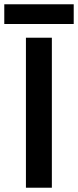

<svg xmlns="http://www.w3.org/2000/svg" viewBox="-52 -876 364 896"><path d="M69 0V-700H190V0ZM-32 -764V-856H292V-764Z"/></svg>

Font: Space Grotesk Light SemiBold
Style: Regular
Weight: 600
Version: Version 2.000